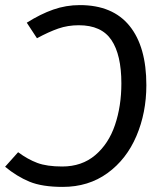

<svg xmlns="http://www.w3.org/2000/svg" viewBox="-30 -721 636 753"><path d="M-10 -67 41 -124Q79 -96 116.5 -82Q154 -68 214 -68Q291 -68 343.5 -112.5Q396 -157 421 -231Q446 -305 446 -394Q446 -506 407 -564Q368 -622 279 -622Q236 -622 198.5 -609Q161 -596 115 -571L75 -632Q129 -666 179 -683.5Q229 -701 283 -701Q412 -701 478 -619.5Q544 -538 544 -387Q544 -279 505 -187.5Q466 -96 391.5 -42Q317 12 216 12Q135 12 85.5 -8.5Q36 -29 -10 -67Z"/></svg>

Font: FiraGO
Style: Italic
Weight: 400
Italic angle: -8°
Designer: bBox Type GmbH
Foundry: bBox Type GmbH
Version: Version 1.001